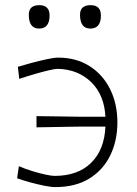

<svg xmlns="http://www.w3.org/2000/svg" viewBox="-20 -734 545 763"><path d="M200 9.5Q183 9.5 155.8 4Q128.5 -1.5 99.2 -9.5Q70 -17.5 48 -25.5L55 -73.5Q80.5 -62.5 109.2 -53.8Q138 -45 161.8 -40Q185.5 -35 196.5 -35Q289.5 -35 342.2 -87Q395 -139 399 -231H307Q269.5 -230.5 240.8 -230Q212 -229.5 184.8 -229Q157.5 -228.5 125 -228V-272.5Q160.5 -272 203 -271.5Q245.5 -271 307 -270H399Q394.5 -357 342.2 -407.8Q290 -458.5 209 -460.5Q199.5 -460.5 175.8 -455Q152 -449.5 120.5 -440.5Q89 -431.5 56.5 -420.5L51 -468.5Q72 -475 103.5 -483.5Q135 -492 165 -498.5Q195 -505 211 -505Q283 -505 336 -471.2Q389 -437.5 417.8 -379.2Q446.5 -321 446.5 -248Q446.5 -174.5 418 -116.2Q389.5 -58 334.5 -24.2Q279.5 9.5 200 9.5ZM339 -620.5Q298 -620.5 298 -675.5Q298 -713.5 340 -713.5Q381 -713.5 381 -672.5Q381 -620.5 339 -620.5ZM135 -620.5Q94.5 -620.5 94.5 -675.5Q94.5 -713.5 136 -713.5Q177 -713.5 177 -672.5Q177 -620.5 135 -620.5Z"/></svg>

Font: Commissioner Loud ExtraLight
Style: Regular
Weight: 200
Designer: Kostas Bartsokas
Foundry: Kostas Bartsokas
Version: Version 1.000; ttfautohint (v1.8.3)